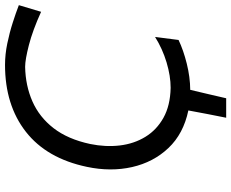

<svg xmlns="http://www.w3.org/2000/svg" viewBox="-98 -668 920 764"><g transform="rotate(-90 362.0 -286.0)"><path d="M275.5 154Q290.5 80 304.5 3.5Q211.5 -16 155 -75.8Q98.5 -135.5 79.2 -220.5Q60 -305.5 80 -400Q113.5 -560 219.5 -643Q325.5 -726 486 -726Q527.5 -726 571 -717Q614.5 -708 654.2 -695.2Q694 -682.5 723.5 -671L697 -582.5Q623 -616 564.8 -631Q506.5 -646 478 -646Q403 -644.5 340.5 -617Q278 -589.5 234 -532.8Q190 -476 171 -387Q158.5 -326 165.2 -269.2Q172 -212.5 199.5 -167.5Q227 -122.5 275.5 -95.5Q324 -68.5 394.5 -67Q441.5 -67 495.8 -83.2Q550 -99.5 597 -129L585 -35.5Q544 -16 490.8 -2.8Q437.5 10.5 386.5 11Q378 47 369.5 82.8Q361 118.5 353 154Z"/></g></svg>

Font: Commissioner Flair
Style: Italic
Weight: 400
Italic angle: -12°
Designer: Kostas Bartsokas
Foundry: Kostas Bartsokas
Version: Version 1.000; ttfautohint (v1.8.3)